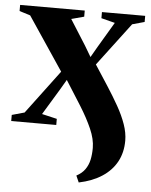

<svg xmlns="http://www.w3.org/2000/svg" viewBox="-60 -557 666 845"><g transform="rotate(5 273.5 -134.0)"><path d="M319.5 243.5 306.5 214Q330.5 201.5 344 182.5Q357.5 163.5 362.8 139.5Q368 115.5 368 87Q368 48 348.2 3Q328.5 -42 296.5 -93.2Q264.5 -144.5 228 -201.5L201 -155.5L132.5 -42.5L199 -27V0H0V-27L55.5 -42.5L200 -235.5L42.5 -470.5L-5.5 -485.5V-512.5H280V-485.5L224 -470.5L294.5 -359L323 -311L350 -358L416.5 -470L356 -485.5V-512.5H547V-485.5L493 -470.5L349.5 -280.5Q379.5 -234.5 407.5 -191.2Q435.5 -148 458.2 -107.8Q481 -67.5 494.2 -29.8Q507.5 8 507.5 42.5Q507.5 95 485.5 135.5Q463.5 176 421.5 203.5Q379.5 231 319.5 243.5Z"/></g></svg>

Font: Merriweather 120pt ExtraBold
Style: Regular
Weight: 800
Version: Version 2.100